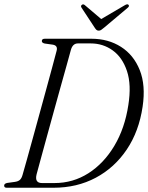

<svg xmlns="http://www.w3.org/2000/svg" viewBox="-20 -882 696 902"><path d="M-0.5 -10Q-0.5 -19.5 13.5 -22.5L49.5 -27.5Q65 -29.5 73.2 -36.8Q81.5 -44 86 -60.5Q94 -87.5 106.5 -132.8Q119 -178 134.5 -234Q150 -290 166.2 -349.5Q182.5 -409 198 -465.5Q213.5 -522 226 -568.5Q238.5 -615 246 -643.5Q252.5 -667.5 229 -672L190 -677.5Q176.5 -680.5 176.5 -689Q176.5 -700 190.5 -700H409.5Q488.5 -700 548.2 -662Q608 -624 636.5 -552.8Q665 -481.5 650 -381Q633 -265 575.5 -179.5Q518 -94 429.8 -47Q341.5 0 231.5 0H11.5Q-0.5 0 -0.5 -10ZM236 -22Q323 -22 395.5 -68.2Q468 -114.5 517.2 -197Q566.5 -279.5 583 -389Q598 -484 576.5 -548.2Q555 -612.5 509.5 -645.2Q464 -678 406.5 -678H346Q321.5 -678 313 -647.5Q305.5 -620 292.8 -574.2Q280 -528.5 264.2 -472Q248.5 -415.5 232 -355.8Q215.5 -296 200 -239.5Q184.5 -183 172 -137.2Q159.5 -91.5 152 -63.5Q141.5 -22 177.5 -22ZM469.5 -752.5Q461.5 -746 456 -742Q450.5 -738 444 -738Q437 -738 433 -741.8Q429 -745.5 424.5 -752.5L363 -846Q357.5 -854.5 365 -859.5Q371.5 -864.5 379.5 -857L455.5 -792.5L565.5 -857Q578.5 -865 583.5 -859.5Q589.5 -853.5 580 -845.5Z"/></svg>

Font: Fraunces 144pt Soft Light
Style: Italic
Weight: 300
Italic angle: -16°
Version: Version 1.000;[b76b70a41]